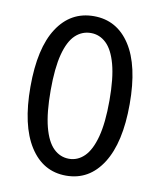

<svg xmlns="http://www.w3.org/2000/svg" viewBox="-77 -711 653 785"><g transform="rotate(10 249.5 -319.0)"><path d="M250 12Q154 12 99 -74.5Q44 -161 44 -321Q44 -482 99 -566Q154 -650 250 -650Q346 -650 401 -565.5Q456 -481 456 -321Q456 -161 401 -74.5Q346 12 250 12ZM250 -58Q286 -58 313.5 -85Q341 -112 356.5 -170Q372 -228 372 -321Q372 -414 356.5 -471Q341 -528 313.5 -554Q286 -580 250 -580Q213 -580 185.5 -554Q158 -528 143 -471Q128 -414 128 -321Q128 -228 143 -170Q158 -112 185.5 -85Q213 -58 250 -58Z"/></g></svg>

Font: Assistant Medium
Style: Regular
Weight: 500
Designer: Hebrew By Ben Nathan, Latin by Paul Hunt
Version: Version 3.000